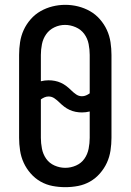

<svg xmlns="http://www.w3.org/2000/svg" viewBox="-20 -766 540 794"><path d="M250 8Q223 8 197 3Q171 -2 148 -15Q125 -28 107 -48.5Q89 -69 78 -93Q67 -117 63 -143.5Q59 -170 59 -196V-539Q59 -565 63 -591.5Q67 -618 78 -642Q89 -666 107 -686.5Q125 -707 148 -720Q171 -733 197 -739.5Q223 -746 250 -746Q277 -746 303 -739.5Q329 -733 352 -720Q375 -707 393 -686.5Q411 -666 422 -642Q433 -618 437 -591.5Q441 -565 441 -539V-196Q441 -170 437 -143.5Q433 -117 422 -93Q411 -69 393 -48.5Q375 -28 352 -15Q329 -2 303 3Q277 8 250 8ZM319 -368Q328 -368 336 -371.5Q344 -375 351 -380V-539Q351 -561 346.5 -584Q342 -607 328.5 -625.5Q315 -644 293 -653.5Q271 -663 249 -663Q226 -663 205 -653Q184 -643 171 -624.5Q158 -606 153.5 -583.5Q149 -561 149 -539V-430Q157 -432 165 -433Q173 -434 181 -434Q194 -434 207 -431.5Q220 -429 232 -423.5Q244 -418 254.5 -410Q265 -402 274.5 -392.5Q284 -383 295 -375.5Q306 -368 319 -368ZM250 -72Q273 -72 294.5 -81.5Q316 -91 329 -109.5Q342 -128 346.5 -151Q351 -174 351 -196V-305Q343 -303 335 -302Q327 -301 319 -301Q306 -301 293 -303.5Q280 -306 268 -311.5Q256 -317 245.5 -325Q235 -333 225.5 -342.5Q216 -352 205 -359.5Q194 -367 181 -367Q172 -367 164 -363.5Q156 -360 149 -355V-196Q149 -174 153.5 -151Q158 -128 171 -109.5Q184 -91 205.5 -81.5Q227 -72 250 -72Z"/></svg>

Font: Iosevka Slab Medium
Style: Regular
Weight: 500
Monospace: yes
Designer: Belleve Invis
Foundry: Belleve Invis
Version: Version 11.1.1; ttfautohint (v1.8.3)